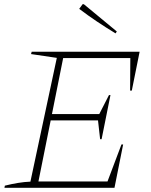

<svg xmlns="http://www.w3.org/2000/svg" viewBox="-20 -889 717 909"><path d="M1 0 3 -10Q35 -18 65.5 -23Q96 -28 124 -29L249 -615L127 -633L130 -644H641L604 -460H596L597 -614H279L226 -349H450L496 -439H503L461 -230H454L444 -319H220L162 -30H489L555 -205H563L522 0ZM527 -731Q481 -759 438.5 -787.5Q396 -816 355 -847L371 -869H377L533 -740Z"/></svg>

Font: Piazzolla Thin
Style: Italic
Weight: 100
Italic angle: -11.3°
Designer: Juan Pablo del Peral
Foundry: Huerta Tipografica
Version: Version 1.330